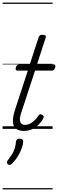

<svg xmlns="http://www.w3.org/2000/svg" viewBox="-20 -1000 450 1490"><path d="M164 16Q126 16 104.5 -1Q83 -18 80.5 -53.5Q78 -89 95 -143L196 -452H116Q105 -452 102.5 -458.5Q100 -465 103 -477Q107 -489 113.5 -494.5Q120 -500 130 -500H211L279 -709Q283 -721 289.5 -725.5Q296 -730 310 -730Q326 -730 332.5 -724Q339 -718 334 -706L267 -500H396Q407 -500 409 -494Q411 -488 408 -476Q404 -463 398 -457.5Q392 -452 381 -452H252L145 -126Q128 -75 137.5 -53Q147 -31 173 -31Q205 -31 232.5 -52.5Q260 -74 278 -102Q282 -109 289 -112.5Q296 -116 307 -109Q318 -103 319 -95.5Q320 -88 315 -80Q302 -55 280 -33Q258 -11 229.5 2.5Q201 16 164 16ZM42 275Q34 269 33.5 261.5Q33 254 39 246Q58 221 72 199Q86 177 94 153Q102 129 104 99Q106 86 113.5 81Q121 76 133 76Q147 76 154 82.5Q161 89 160 101Q159 119 150 146.5Q141 174 123 205.5Q105 237 75 268Q68 276 59 279Q50 282 42 275ZM0 460H388V470H0ZM0 -20H388V0H0ZM0 -505H388V-500H0ZM0 -980H388V-970H0Z"/></svg>

Font: Playwrite NO Guides
Style: Regular
Weight: 400
Designer: Veronika Burian, José Scaglione
Foundry: TypeTogether
Version: Version 1.003